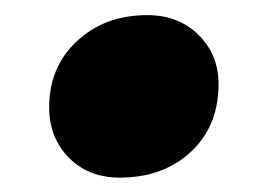

<svg xmlns="http://www.w3.org/2000/svg" viewBox="-20 -435 343 259"><path d="M141.3 -195.4Q97.5 -195.4 70.3 -225Q43.2 -254.7 46.7 -301.1Q50.3 -350.4 87.1 -382.5Q124 -414.6 178.7 -414.6Q223.1 -414.6 250.8 -384.9Q278.4 -355.2 274.3 -309.8Q270.8 -259 234.2 -227.2Q197.6 -195.4 141.3 -195.4Z"/></svg>

Font: REM Medium
Style: Italic
Weight: 500
Italic angle: -11°
Designer: Octavio Pardo
Foundry: Ashler Design
Version: Version 1.005;gftools[0.9.28]